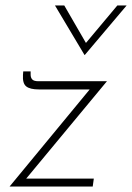

<svg xmlns="http://www.w3.org/2000/svg" viewBox="-20 -682 483 702"><path d="M122 -355Q90 -355 76 -366Q62 -377 64 -408L65 -421H92V-409Q92 -398 98 -391.5Q104 -385 121 -385H371L70 -22L60 -29H323L319 0H15L317 -366L324 -355ZM215 -662 300 -515 285 -514 409 -662H443L290 -481H289L181 -662Z"/></svg>

Font: Josefin Sans ExtraLight
Style: Italic
Weight: 250
Italic angle: -7°
Designer: Santiago Orozco
Foundry: Typemade
Version: Version 2.000